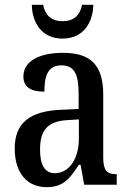

<svg xmlns="http://www.w3.org/2000/svg" viewBox="-20 -766 537 796"><path d="M239 -606C325 -606 365 -671 367 -746H320C311 -698 281 -678 239 -678C198 -678 168 -698 159 -746H112C113 -671 154 -606 239 -606ZM173 10C244 10 270 -27 307 -83H314L329 0H464V-44H461C422 -44 408 -60 408 -115V-374C408 -500 352 -547 241 -547C146 -547 77 -514 77 -449C77 -406 106 -386 164 -386C164 -451 178 -495 235 -495C295 -495 306 -447 306 -373V-314L235 -311C105 -306 41 -257 41 -151C41 -41 99 10 173 10ZM207 -48C165 -48 146 -84 146 -145C146 -223 174 -263 259 -268L307 -271V-191C307 -108 267 -48 207 -48Z"/></svg>

Font: Noto Serif Thai Condensed Medium
Style: Regular
Weight: 500
Width: 3
Designer: Monotype Design Team
Foundry: Monotype Imaging Inc.
Version: Version 2.002